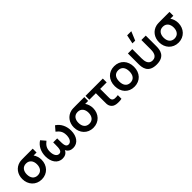

<svg xmlns="http://www.w3.org/2000/svg" viewBox="333 -2280 3775 3775"><g transform="rotate(-45 2220.0 -393.0)"><path d="M382 -540C321.5 -540 275 -540 240.5 -532C118 -503 40 -398 40 -263C40 -106.5 147.5 15 308.5 15C469 15 578 -106 578 -263C578 -328.5 557 -388.5 525.5 -433H608V-540ZM308.5 -98C216.5 -98 167.5 -165 167.5 -263C167.5 -353 212 -427.5 308.5 -427C402.5 -427 450.5 -356 450.5 -263C450.5 -168.5 403 -98 308.5 -98Z M1161 -459.5C1233.5 -404 1267 -350.5 1267 -260C1267 -171 1233.5 -98.5 1166 -98.5C1094 -98.5 1091 -179.5 1091 -285V-342.5H980V-285C980 -181.5 977.5 -98.5 905 -98.5C839.5 -98.5 804 -168 804 -260C804 -348 835.5 -402.5 909.5 -459.5L827.5 -555C730 -493.5 676.5 -382.5 676.5 -255C676.5 -107 750 15 889 15C949 15 1006.5 -8 1035.5 -73.5C1064.5 -8 1121.5 15 1182 15C1318.5 15 1394.5 -104 1394.5 -254C1394.5 -379.5 1342.5 -492.5 1243 -555Z M1816.5 -540C1756 -540 1709.5 -540 1675 -532C1552.5 -503 1474.5 -398 1474.5 -263C1474.5 -106.5 1582 15 1743 15C1903.5 15 2012.5 -106 2012.5 -263C2012.5 -328.5 1991.5 -388.5 1960 -433H2042.5V-540ZM1743 -98C1651 -98 1602 -165 1602 -263C1602 -353 1646.5 -427.5 1743 -427C1837 -427 1885 -356 1885 -263C1885 -168.5 1837.5 -98 1743 -98Z M2388 4C2426 10.5 2495 11 2535.5 0V-101C2506.5 -96.5 2473.5 -94.5 2447 -97C2424 -99 2401.5 -108 2388 -130C2375 -152.5 2377 -183 2377 -227.5V-433H2557.5V-540H2076V-433H2256.5V-220.5C2256.5 -152 2251.5 -109 2279 -64C2308 -17 2348.5 -2.5 2388 4Z M2885.5 15C3047 15 3155 -101.5 3155 -270C3155 -437 3048.5 -555 2885.5 -555C2726 -555 2617 -439.5 2617 -270C2617 -103 2723 15 2885.5 15ZM2885.5 -98C2792.5 -98 2744.5 -165 2744.5 -270C2744.5 -372 2788.5 -442 2885.5 -442C2980 -442 3027.5 -374.5 3027.5 -270C3027.5 -168.5 2981 -98 2885.5 -98Z M3496.5 -802.5H3611.5L3534.5 -617.5H3458ZM3255 -247C3255 -146 3271 15.5 3503 15.5C3735 15.5 3751.5 -146 3751.5 -247V-540H3629.5V-280C3629.5 -213.5 3618.5 -98 3503 -98C3388 -98 3377 -213.5 3377 -280V-540H3255Z M4185 -540C4124.5 -540 4078 -540 4043.5 -532C3921 -503 3843 -398 3843 -263C3843 -106.5 3950.5 15 4111.5 15C4272 15 4381 -106 4381 -263C4381 -328.5 4360 -388.5 4328.5 -433H4411V-540ZM4111.5 -98C4019.5 -98 3970.5 -165 3970.5 -263C3970.5 -353 4015 -427.5 4111.5 -427C4205.5 -427 4253.5 -356 4253.5 -263C4253.5 -168.5 4206 -98 4111.5 -98Z"/></g></svg>

Font: Hauora
Style: Bold
Weight: 700
Designer: Wayne Shih
Foundry: WCYS
Version: Version 1.001;hotconv 1.0.109;makeotfexe 2.5.65596